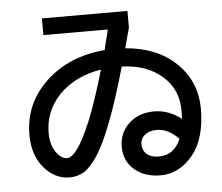

<svg xmlns="http://www.w3.org/2000/svg" viewBox="-56 -844 1112 963"><g transform="rotate(-5 500.0 -362.0)"><path d="M259.8 26.4Q184.6 26.4 129.9 -38.1Q76.2 -101.6 76.2 -204.1Q76.2 -360.4 191.4 -469.7Q306.6 -579.1 489.3 -594.7Q489.3 -595.7 499 -637.7Q509.8 -674.8 513.7 -696.3H189.5V-780.3H620.1V-696.3Q615.2 -678.7 606 -644.5Q596.7 -610.4 592.8 -594.7Q752 -582 847.7 -490.2Q943.4 -398.4 944.3 -259.8Q944.3 -110.4 877 -27.3Q808.6 55.7 713.9 55.7Q634.8 55.7 583 11.7Q532.2 -32.2 532.2 -103.5Q532.2 -173.8 582 -220.7Q631.8 -266.6 709 -266.6Q783.2 -266.6 845.7 -216.8Q845.7 -219.7 846.2 -234.4Q846.7 -249 846.7 -259.8Q846.7 -365.2 771.5 -431.6Q693.4 -501 567.4 -504.9Q518.6 -334 478.5 -231.4Q437.5 -124 401.4 -69.3Q365.2 -14.6 333 5.9Q298.8 26.4 259.8 26.4ZM461.9 -499Q332 -477.5 252 -397.5Q172.9 -315.4 172.9 -204.1Q172.9 -148.4 198.2 -109.4Q224.6 -71.3 254.9 -71.3Q278.3 -71.3 307.6 -111.3Q335.9 -148.4 378.9 -250Q420.9 -355.5 461.9 -499ZM824.2 -118.2Q772.5 -172.9 713.9 -172.9Q677.7 -172.9 654.8 -154.8Q631.8 -136.7 631.8 -107.4Q631.8 -76.2 654.3 -56.6Q676.8 -39.1 713.9 -39.1Q791 -39.1 824.2 -118.2Z"/></g></svg>

Font: RobotoJAA
Style: Medium
Weight: 500
Version: Version 2.05; 2016-11-05